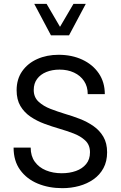

<svg xmlns="http://www.w3.org/2000/svg" viewBox="-20 -971 626 996"><path d="M50.5 -205.3Q50.5 -136.2 84.5 -89.4Q118.4 -42.5 175.7 -18.7Q232.9 5.1 303.5 5.1Q348.9 5.1 390.6 -6.3Q432.4 -17.8 465.1 -40.8Q497.8 -63.7 516.7 -98.8Q535.6 -133.8 535.6 -180.9Q535.6 -228.5 516.2 -261.6Q496.8 -294.7 464.7 -317Q432.6 -339.4 393.8 -354.4Q355 -369.4 316.2 -380.6Q279.5 -391.8 242.4 -406Q205.3 -420.2 180.2 -443.4Q155 -466.6 155 -504.4Q155 -538.1 172.5 -561.6Q189.9 -585.2 220.3 -597.5Q250.7 -609.9 289.1 -609.9Q330.8 -609.9 363.9 -594.5Q397 -579.1 416 -550.7Q435.1 -522.2 435.1 -482.7H523.7Q523.7 -544.7 492.4 -590.5Q461.2 -636.2 407 -661.5Q352.8 -686.8 283.9 -686.8Q222.9 -686.8 173.6 -664.9Q124.3 -643.1 95.2 -601.8Q66.2 -560.5 66.2 -502.7Q66.2 -454.3 85.9 -421Q105.7 -387.7 138.4 -365.6Q171.1 -343.5 210.3 -329Q249.5 -314.5 288.6 -303.2Q324.7 -292.7 361.2 -278.9Q397.7 -265.1 422.2 -242.2Q446.8 -219.2 446.8 -180.9Q446.8 -144 426.9 -120Q407 -95.9 373.9 -84.1Q340.8 -72.3 300.5 -72.3Q254.9 -72.3 218.4 -87.3Q181.9 -102.3 160.5 -132Q139.2 -161.6 139.2 -205.3ZM157.7 -950.9 244.4 -787.6H338.1L425 -950.9H361.1L291.3 -831.8L221.7 -950.9Z"/></svg>

Font: Estedad-FD-VF Thin
Style: Regular
Weight: 100
Designer: Amin Abedi
Version: Version 5.0